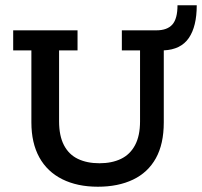

<svg xmlns="http://www.w3.org/2000/svg" viewBox="-20 -698 766 728"><path d="M351 10Q273 10 216 -18.5Q159 -47 129 -101.5Q99 -156 99 -234V-507H30V-583H274V-507H204V-238Q204 -183 222.5 -147.5Q241 -112 275.5 -95.5Q310 -79 357 -79Q404 -79 438.5 -95.5Q473 -112 492 -147.5Q511 -183 511 -238V-507H442V-583H573Q614 -583 633.5 -605Q653 -627 653 -678H726Q726 -598 696 -554Q666 -510 601 -507V-234Q601 -152 571 -98Q541 -44 484.5 -17Q428 10 351 10Z"/></svg>

Font: Rokkitt Medium
Style: Regular
Weight: 500
Version: Version 3.103